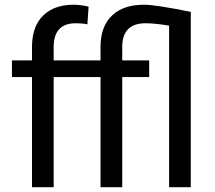

<svg xmlns="http://www.w3.org/2000/svg" viewBox="-20 -780 894 800"><path d="M398.9 0V-459H203.6V0H113.3V-459H29.8V-528.3H113.3V-587.4Q114.3 -671.4 160.4 -715.8Q206.5 -760.3 286.6 -760.3Q316.4 -760.3 349.1 -752.4L344.2 -678.7Q323.7 -683.1 295.4 -683.1Q205.1 -683.1 203.6 -586.9V-528.3H398.9V-587.9Q399.9 -670.9 447 -715.6Q494.1 -760.3 579.6 -760.3Q628.9 -760.3 774.9 -730.5V0H684.6V-673.3Q623.5 -683.1 586.4 -683.1Q490.7 -683.1 489.3 -586.9V-528.3H601.6V-459H489.3V0Z"/></svg>

Font: Roboto21382017
Style: Regular
Weight: 400
Designer: Christian Robertson
Foundry: Google
Version: Version 2.138; 2017